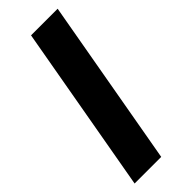

<svg xmlns="http://www.w3.org/2000/svg" viewBox="-234 -728 755 755"><g transform="rotate(-45 144.0 -350.0)"><path d="M8 0H156L280 -700H132Z"/></g></svg>

Font: Uncut Sans
Style: Bold Italic
Weight: 700
Italic angle: -10°
Designer: Kasper Nordkvist
Foundry: Uncut Type
Version: Version 1.111;FEAKit 1.0